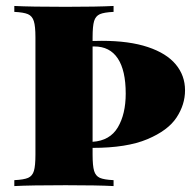

<svg xmlns="http://www.w3.org/2000/svg" viewBox="-20 -628 658 648"><path d="M292.5 -128.9V-106Q292.5 -68.4 297.6 -51.3Q302.7 -34.2 316.9 -27.8Q331.1 -21.5 363.3 -20V0Q308.6 -2.9 201.7 -2.9Q82.5 -2.9 28.3 0V-20Q60.5 -21.5 75 -27.8Q89.4 -34.2 94.5 -51.3Q99.6 -68.4 99.6 -106V-502Q99.6 -539.6 94.2 -556.6Q88.9 -573.7 74.5 -580.1Q60.1 -586.4 28.3 -587.9V-607.9Q82.5 -605 201.7 -605Q308.6 -605 363.3 -607.9V-587.9Q331.1 -586.4 316.9 -580.1Q302.7 -573.7 297.6 -556.9Q292.5 -540 292.5 -502V-489.7L323.7 -490.2Q416 -490.2 479 -469.2Q542 -448.2 573.2 -410.6Q604.5 -373 604.5 -323.2Q604.5 -274.9 575.7 -231.2Q546.9 -187.5 477.3 -158.2Q407.7 -128.9 292.5 -128.9ZM292.5 -471.2V-149.4Q351.1 -153.3 377.7 -198.2Q404.3 -243.2 404.3 -312Q404.3 -390.6 377.4 -430.9Q350.6 -471.2 298.3 -471.2Z"/></svg>

Font: TypoPRO Playfair Display SC
Style: Regular
Weight: 900
Designer: Claus Eggers Sørensen
Foundry: Claus Eggers Sørensen
Version: Version 1.004;PS 001.004;hotconv 1.0.70;makeotf.lib2.5.58329